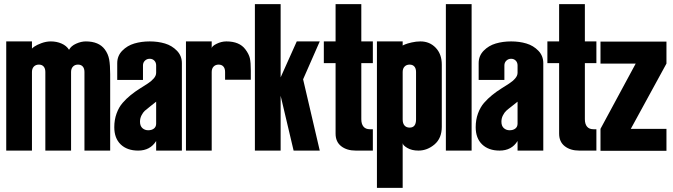

<svg xmlns="http://www.w3.org/2000/svg" viewBox="-20 -720 3216 918"><path d="M9.8 0V-522H132.8V-486.8Q132.8 -489.3 144.3 -497.3Q155.8 -505.4 178.2 -513.7Q200.7 -522 223.1 -522Q251 -522 274.4 -511.7Q297.9 -501.5 310.1 -481.9Q319.8 -500.5 344 -511.2Q368.2 -522 390.1 -522Q452.6 -522 481 -483.9Q497.1 -462.4 502 -435.5Q506.8 -408.7 506.8 -365.2V0H383.8V-376Q383.8 -392.6 375.7 -401.9Q367.7 -411.1 353 -411.1Q337.9 -411.1 328.9 -401.6Q319.8 -392.1 319.8 -376V0H196.8V-376Q196.8 -392.6 188.7 -401.9Q180.7 -411.1 166 -411.1Q150.9 -411.1 141.8 -401.6Q132.8 -392.1 132.8 -376V0Z M663.6 -337.9H540.5V-418Q540.5 -453.1 564.5 -477.5Q588.4 -502 622.3 -512Q656.2 -522 695.8 -522Q735.4 -522 768.8 -512Q802.2 -502 825.9 -477.5Q849.6 -453.1 849.6 -418V0H726.6V-45.9Q698.2 0 640.6 0Q587.9 0 557.1 -29.5Q526.4 -59.1 526.4 -111.8Q526.4 -147.5 537.4 -177.5Q548.3 -207.5 566.2 -228Q584 -248.5 605.2 -265.6Q626.5 -282.7 647.7 -295.9Q668.9 -309.1 686.8 -320.8Q704.6 -332.5 715.6 -345.5Q726.6 -358.4 726.6 -372.1V-407.2Q726.6 -421.4 717.8 -430.2Q709 -439 695.8 -439Q682.1 -439 672.9 -429.9Q663.6 -420.9 663.6 -407.2ZM649.4 -138.2Q649.4 -117.7 660.9 -107.4Q672.4 -97.2 688.5 -97.2Q705.6 -97.2 716.1 -105.5Q726.6 -113.8 726.6 -128.9V-233.9Q717.3 -226.1 698.2 -211.4Q679.2 -196.8 671.6 -189.7Q664.1 -182.6 656.7 -168.7Q649.4 -154.8 649.4 -138.2Z M869.1 0V-522H992.2V-488.8Q992.2 -499 1015.4 -510.5Q1038.6 -522 1062.5 -522Q1125 -522 1153.3 -483.9Q1169.9 -461.9 1174.6 -441.9Q1179.2 -421.9 1179.2 -381.8V-338.9H1056.2V-376Q1056.2 -392.6 1048.1 -401.9Q1040 -411.1 1025.4 -411.1Q1010.3 -411.1 1001.2 -401.6Q992.2 -392.1 992.2 -376V0Z M1321.8 0H1198.7V-700.2H1321.8V-350.1L1398.9 -522H1508.8L1429.2 -340.8L1508.8 0H1383.8L1321.8 -262.2Z M1528.3 -522H1584.5V-700.2H1707.5V-522H1762.7V-418H1707.5V-149.9Q1707.5 -127.4 1717.8 -114.7Q1728 -102.1 1748.5 -102.1H1762.7V0H1680.7Q1638.2 0 1611.3 -21Q1584.5 -42 1584.5 -81.1V-418H1528.3Z M1905.3 178.2H1782.2V-522H1905.3V-502Q1905.3 -502.9 1916.3 -507.6Q1927.2 -512.2 1948.5 -517.1Q1969.7 -522 1990.2 -522Q2034.2 -522 2063.2 -491.7Q2092.3 -461.4 2092.3 -411.1V-113.8Q2092.3 -59.1 2057.6 -29.5Q2022.9 0 1980.5 0Q1948.7 0 1927 -12.9Q1905.3 -25.9 1905.3 -36.1ZM1905.3 -148.9Q1905.3 -129.9 1914.1 -119.9Q1922.9 -109.9 1938.5 -109.9Q1969.2 -109.9 1969.2 -148.9V-376Q1969.2 -392.6 1961.2 -401.9Q1953.1 -411.1 1938.5 -411.1Q1923.3 -411.1 1914.3 -401.6Q1905.3 -392.1 1905.3 -376Z M2111.8 0V-700.2H2234.9V0Z M2391.6 -337.9H2268.6V-418Q2268.6 -453.1 2292.5 -477.5Q2316.4 -502 2350.3 -512Q2384.3 -522 2423.8 -522Q2463.4 -522 2496.8 -512Q2530.3 -502 2554 -477.5Q2577.6 -453.1 2577.6 -418V0H2454.6V-45.9Q2426.3 0 2368.7 0Q2315.9 0 2285.2 -29.5Q2254.4 -59.1 2254.4 -111.8Q2254.4 -147.5 2265.4 -177.5Q2276.4 -207.5 2294.2 -228Q2312 -248.5 2333.3 -265.6Q2354.5 -282.7 2375.7 -295.9Q2397 -309.1 2414.8 -320.8Q2432.6 -332.5 2443.6 -345.5Q2454.6 -358.4 2454.6 -372.1V-407.2Q2454.6 -421.4 2445.8 -430.2Q2437 -439 2423.8 -439Q2410.2 -439 2400.9 -429.9Q2391.6 -420.9 2391.6 -407.2ZM2377.4 -138.2Q2377.4 -117.7 2388.9 -107.4Q2400.4 -97.2 2416.5 -97.2Q2433.6 -97.2 2444.1 -105.5Q2454.6 -113.8 2454.6 -128.9V-233.9Q2445.3 -226.1 2426.3 -211.4Q2407.2 -196.8 2399.7 -189.7Q2392.1 -182.6 2384.8 -168.7Q2377.4 -154.8 2377.4 -138.2Z M2597.2 -522H2653.3V-700.2H2776.4V-522H2831.5V-418H2776.4V-149.9Q2776.4 -127.4 2786.6 -114.7Q2796.9 -102.1 2817.4 -102.1H2831.5V0H2749.5Q2707 0 2680.2 -21Q2653.3 -42 2653.3 -81.1V-418H2597.2Z M3166.5 1H2851.1V-104L3019.5 -416H2851.1V-521H3166.5V-416L2996.1 -104H3166.5Z"/></svg>

Font: Quaderni
Style: Regular
Weight: 400
Designer: Romain Laurent, Daphné Lejeune, Alexandre D’Hubert
Foundry: ESAD Valence
Version: Version 1.000;FEAKit 1.0